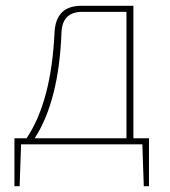

<svg xmlns="http://www.w3.org/2000/svg" viewBox="-20 -500 589 665"><path d="M496 -21V145H478L473 0H53L48 145H30V-21H72Q158 -149 169 -389Q174 -480 262 -480H442V-21ZM418 -21V-459H265Q196 -459 193 -388Q184 -150 100 -21Z"/></svg>

Font: Exo 2.0 Thin
Style: Regular
Weight: 250
Designer: Natanael Gama
Version: Version 1.001;PS 001.001;hotconv 1.0.70;makeotf.lib2.5.58329